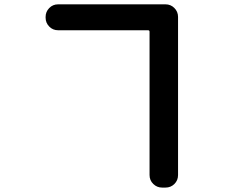

<svg xmlns="http://www.w3.org/2000/svg" viewBox="-20 -807 1040 882"><path d="M667 -661.1Q667 -668 660.2 -668H247.1Q222.7 -668 206.1 -685.1Q189.5 -702.1 189.5 -725.6V-729.5Q189.5 -752.9 206.1 -770Q222.7 -787.1 247.1 -787.1H740.2Q764.6 -787.1 781.2 -770Q797.9 -752.9 797.9 -729.5V-2.9Q797.9 21.5 781.2 38.1Q764.6 54.7 740.2 54.7H724.6Q701.2 54.7 684.1 38.1Q667 21.5 667 -2.9Z"/></svg>

Font: Gen Jyuu Gothic Bold
Style: Bold
Weight: 700
Designer: [Source Han Sans]
Ryoko NISHIZUKA  (kana & ideographs); Paul D. Hunt (Latin, Greek & Cyrillic); Wenlong ZHANG  (bopomofo
Version: Version 1.002.20150607